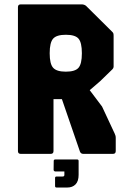

<svg xmlns="http://www.w3.org/2000/svg" viewBox="-20 -686 556 856"><path d="M72.5 0Q60 0 60 -12.5V-654Q60 -666.5 72.5 -666.5H343.5Q355.5 -666.5 363.5 -660L478.5 -546Q484 -541 485.2 -537.5Q486.5 -534 486.5 -526V-389Q486.5 -382.5 481.5 -377.5L426.5 -324L380 -284L435 -211L491.5 -90Q493.5 -85.5 494.8 -81.2Q496 -77 496 -71V-12.5Q496 0 483.5 0H351.5Q340.5 0 336.5 -10L256 -244H218.5V-12.5Q218.5 0 206 0ZM273.5 -366.5Q315 -366.5 330 -383.8Q345 -401 345 -448.5Q345 -496.5 330 -513.8Q315 -531 273.5 -531Q232.5 -531 217 -513.8Q201.5 -496.5 201.5 -448.5Q201.5 -401 217 -383.8Q232.5 -366.5 273.5 -366.5ZM232 150Q225.5 150 225.5 143.5V107.5Q225.5 101 232 101H259Q267 101 267 94V78.5H225.5Q219 76.5 219 71L219.5 31.5Q219.5 25 226.5 25H324Q330.5 25 330.5 31.5V93.5Q330.5 122 316.8 136Q303 150 280.5 150Z"/></svg>

Font: Jaro
Style: Regular
Weight: 400
Designer: Agyei Archer, Celine Hurka, Mirko Velimirović
Version: Version 1.000